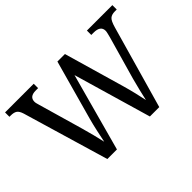

<svg xmlns="http://www.w3.org/2000/svg" viewBox="-127 -1008 1302 1302"><g transform="rotate(-45 523.5 -357.0)"><path d="M93 -619Q83 -651 67 -661.5Q51 -672 22 -672H9V-714H284V-672H261Q201 -672 201 -624Q201 -616 203.5 -607Q206 -598 209 -587L301 -267Q314 -222 325 -178Q336 -134 344 -98Q352 -137 362 -183.5Q372 -230 385 -278L504 -707H576L701 -274Q715 -225 726 -179Q737 -133 744 -98Q752 -134 761.5 -174Q771 -214 784 -262L872 -571Q875 -583 879 -599Q883 -615 883 -623Q883 -672 817 -672H794V-714H1038V-672H1019Q990 -672 973.5 -658Q957 -644 943 -594L774 0H684L521 -560L368 0H276Z"/></g></svg>

Font: Noto Serif Yezidi
Style: Regular
Weight: 400
Designer: Dalton Maag Ltd
Foundry: Dalton Maag Ltd
Version: Version 1.001; ttfautohint (v1.8.4.7-5d5b)